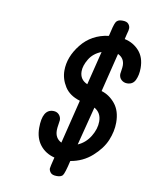

<svg xmlns="http://www.w3.org/2000/svg" viewBox="-86 -759 724 907"><g transform="rotate(10 275.5 -305.5)"><path d="M127.9 -127Q127.9 -216.8 180.2 -216.8Q197.3 -216.8 207.5 -205.8Q217.8 -194.8 217.8 -179.2Q217.8 -175.3 214.8 -158.2Q211.9 -141.1 211.9 -129.9Q211.9 -91.8 243.2 -76.2L294.9 -286.1Q244.1 -301.3 221.2 -337.6Q198.2 -374 198.2 -414.1Q198.2 -480 246.6 -540.5Q294.9 -601.1 376 -611.8L377 -612.8Q388.2 -664.6 396 -679.2Q403.8 -693.8 424.8 -693.8H429.2Q448.2 -693.8 456.5 -684.3Q464.8 -674.8 464.8 -663.1Q464.8 -658.2 463.4 -651.6Q461.9 -645 458.5 -633.1Q455.1 -621.1 453.1 -609.9Q495.1 -601.1 522.9 -570.1Q550.8 -539.1 550.8 -487.8Q550.8 -454.6 539.3 -430.2Q527.8 -405.8 500 -405.8Q483.9 -405.8 472.4 -416.3Q460.9 -426.8 460.9 -443.8Q460.9 -446.8 463.4 -461.4Q465.8 -476.1 465.8 -484.9Q465.8 -520 434.1 -535.2L388.2 -349.1Q426.3 -337.9 454.1 -304Q481.9 -270 481.9 -213.9Q481.9 -171.9 463.9 -128.4Q445.8 -85 402.3 -46.4Q358.9 -7.8 299.8 2Q285.6 64 276.9 74.2Q268.1 83 251 83H248Q227.1 83 219 73Q210.9 63 210.9 53.2Q210.9 47.4 223.1 -1Q179.2 -12.2 153.6 -44.7Q127.9 -77.1 127.9 -127ZM278.8 -424.8Q278.8 -384.8 315.9 -369.1L356 -530.8Q316.9 -515.6 297.9 -483.6Q278.8 -451.7 278.8 -424.8ZM320.8 -81.1Q357.9 -97.2 379.9 -133.5Q401.9 -169.9 401.9 -205.1Q401.9 -247.1 368.2 -266.1Z"/></g></svg>

Font: CMU Typewriter Text
Style: BoldItalic
Weight: 700
Italic angle: -14.04°
Version: Version 0.7.0